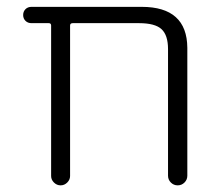

<svg xmlns="http://www.w3.org/2000/svg" viewBox="-20 -565 637 563"><path d="M472.7 -420.9Q472.7 -461.9 453.6 -479.5Q434.6 -497.1 387.7 -497.1H193.4Q185.5 -497.1 185.5 -490.2V-48.8Q185.5 -38.1 177.2 -29.8Q168.9 -21.5 157.7 -21.5Q146.5 -21.5 138.2 -29.8Q129.9 -38.1 129.9 -48.8V-490.2Q129.9 -497.1 123 -497.1H72.3Q61.5 -497.1 54.7 -503.9Q47.9 -510.7 47.9 -521Q47.9 -531.2 54.7 -538.1Q61.5 -544.9 72.3 -544.9H395.5Q528.3 -544.9 529.3 -424.8V-49.8Q529.3 -38.1 521 -29.8Q512.7 -21.5 501 -21.5Q489.3 -21.5 481 -29.8Q472.7 -38.1 472.7 -49.8Z"/></svg>

Font: Gen Jyuu Gothic Light
Style: Regular
Weight: 200
Designer: [Source Han Sans]
Ryoko NISHIZUKA  (kana & ideographs); Paul D. Hunt (Latin, Greek & Cyrillic); Wenlong ZHANG  (bopomofo
Version: Version 1.002.20150607